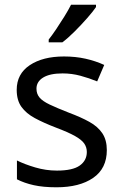

<svg xmlns="http://www.w3.org/2000/svg" viewBox="-20 -786 519 816"><path d="M434 -148Q434 -70 376 -30Q318 10 220 10Q164 10 123.5 1Q83 -8 52 -24V-104Q84 -88 129.5 -74.5Q175 -61 222 -61Q289 -61 319 -82.5Q349 -104 349 -140Q349 -160 338 -176Q327 -192 298.5 -208Q270 -224 217 -244Q165 -264 128 -284Q91 -304 71 -332Q51 -360 51 -404Q51 -472 106.5 -509Q162 -546 252 -546Q301 -546 343.5 -536.5Q386 -527 423 -510L393 -440Q359 -454 322 -464Q285 -474 246 -474Q192 -474 163.5 -456.5Q135 -439 135 -409Q135 -387 148 -371.5Q161 -356 191.5 -341.5Q222 -327 273 -307Q324 -288 360 -268Q396 -248 415 -219.5Q434 -191 434 -148ZM388 -756Q376 -738 351 -709.5Q326 -681 297.5 -652.5Q269 -624 245 -606H187V-618Q202 -637 219.5 -663Q237 -689 254 -716.5Q271 -744 282 -766H388Z"/></svg>

Font: Noto Sans Old Hungarian
Style: Regular
Weight: 400
Designer: Monotype Design Team
Foundry: Monotype Imaging Inc.
Version: Version 2.005; ttfautohint (v1.8.4.7-5d5b)